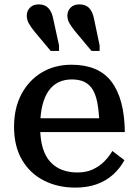

<svg xmlns="http://www.w3.org/2000/svg" viewBox="-20 -843 630 875"><path d="M409 -755 434 -636V-611H397L325 -697Q307 -719 297 -736Q287 -753 287 -772Q287 -793 301.5 -808Q316 -823 342 -823Q371 -823 387 -805.5Q403 -788 409 -755ZM223 -755 249 -636V-611H211L139 -697Q121 -719 111.5 -736Q102 -753 102 -772Q102 -793 116.5 -808Q131 -823 157 -823Q185 -823 201 -805.5Q217 -788 223 -755ZM163 -264Q163 -208 175 -168.5Q187 -129 210 -104.5Q233 -80 264 -68.5Q295 -57 333 -57Q373 -57 403 -71Q433 -85 455 -107Q477 -129 492 -155L547 -113Q527 -76 495.5 -47.5Q464 -19 421 -3.5Q378 12 324 12Q243 12 179.5 -20.5Q116 -53 80 -115Q44 -177 44 -265Q44 -350 77.5 -413.5Q111 -477 170 -512.5Q229 -548 306 -548Q367 -548 412.5 -529Q458 -510 487.5 -471.5Q517 -433 532.5 -375.5Q548 -318 549 -241H135V-304H458L433 -280Q431 -336 423.5 -375Q416 -414 401 -437Q386 -460 363 -470.5Q340 -481 307 -481Q274 -481 247.5 -468.5Q221 -456 202 -429.5Q183 -403 173 -362Q163 -321 163 -264Z"/></svg>

Font: Roboto Serif 20pt Medium
Style: Regular
Weight: 500
Version: Version 1.008